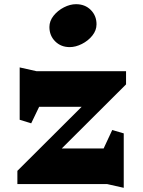

<svg xmlns="http://www.w3.org/2000/svg" viewBox="-20 -879 685 917"><path d="M475 -170 516 -258 571 -242V18L491 0H63V-63L370 -369H167L129 -290L74 -307V-557L154 -539H582V-476L275 -170ZM441 -763Q441 -734 421 -709Q401 -684 371 -669Q341 -654 313 -654Q271 -654 243.5 -681.5Q216 -709 216 -750Q216 -779 236 -804Q256 -829 285.5 -844Q315 -859 343 -859Q386 -859 413.5 -831.5Q441 -804 441 -763Z"/></svg>

Font: Inknut Antiqua
Style: Bold
Weight: 700
Designer: Claus Eggers Sørensen
Foundry: Claus Eggers Sørensen
Version: Version 1.003; ttfautohint (v1.8.2) -l 8 -r 50 -G 200 -x 14 